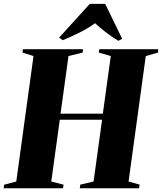

<svg xmlns="http://www.w3.org/2000/svg" viewBox="-42 -1006 866 1026"><path d="M-22.5 0 -20 -19 45 -36 137 -706.5 78 -725 80.5 -743H401.5L399.5 -725L324 -706.5L281.5 -398.5H507.5L550 -706.5L486 -725L488.5 -743H803.5L802.5 -725L737 -706.5L645 -36L704 -19.5L701 0H384.5L387 -19.5L458 -36L503.5 -366H277.5L232 -36L298 -19L294.5 0ZM274 -805 438 -985.5H520L611 -798.5L590 -788Q555 -809.5 523 -834Q491 -858.5 466 -882Q428.5 -854.5 382 -831.5Q335.5 -808.5 293.5 -791Z"/></svg>

Font: Merriweather 144pt Black
Style: Italic
Weight: 900
Italic angle: -7.8°
Version: Version 2.101